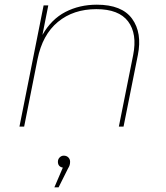

<svg xmlns="http://www.w3.org/2000/svg" viewBox="-20 -540 708 819"><path d="M393 -520Q500 -520 543.5 -460Q587 -400 568 -305L507 0H487L548 -305Q566 -396 526.5 -448.5Q487 -501 391 -501Q293 -501 227 -446.5Q161 -392 140 -287L83 0H63L166 -517H186L161 -391Q199 -458 259 -489Q319 -520 393 -520ZM212 259 248 175Q227 171 227 150Q227 139 234.5 131.5Q242 124 252 124Q264 124 271.5 131.5Q279 139 279 150Q279 158 277 164.5Q275 171 270 179L230 259Z"/></svg>

Font: Montserrat Thin
Style: Italic
Weight: 100
Italic angle: -11.3°
Designer: Julieta Ulanovsky
Foundry: Julieta Ulanovsky
Version: Version 9.000; ttfautohint (v1.8.4.7-5d5b)